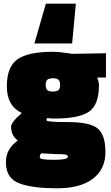

<svg xmlns="http://www.w3.org/2000/svg" viewBox="-20 -798 602 1038"><path d="M390 -778 370 -563H166L228 -778ZM92 196Q12 170 12 81Q12 45 26 17Q40 -11 76 -39Q40 -64 40 -114Q40 -125 54.5 -143.5Q69 -162 84 -174L98 -187Q17 -225 17 -331Q17 -437 74.5 -477.5Q132 -518 265 -518Q298 -518 352 -510L368 -507L553 -510V-379H506Q515 -354 515 -338Q515 -230 460 -193.5Q405 -157 273 -157Q253 -157 235 -160Q231 -154 231 -148Q231 -138 349 -138Q467 -138 508.5 -103Q550 -68 550 24.5Q550 117 482 168.5Q414 220 288 220Q162 220 92 196ZM195 53Q195 66 271 66Q347 66 347 50Q347 40 334 37.5Q321 35 281 35L204 31Q195 36 195 53ZM236 -311Q245 -303 266 -303Q287 -303 296 -311Q305 -319 305 -339Q305 -359 296 -367Q287 -375 266 -375Q245 -375 236 -367Q227 -359 227 -339Q227 -319 236 -311Z"/></svg>

Font: Titillium Web
Style: Black
Weight: 900
Version: Version 1.001;PS 35.000;hotconv 1.0.70;makeotf.lib2.5.55311